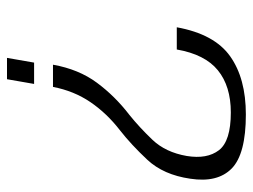

<svg xmlns="http://www.w3.org/2000/svg" viewBox="-107 -613 723 549"><g transform="rotate(90 254.5 -338.5)"><path d="M165 -128.5H228.5Q240 -188.5 272 -235.5Q304 -282.5 352.5 -320Q393.5 -352 436.8 -398.2Q480 -444.5 491 -521Q503 -599 461.8 -639.5Q420.5 -680 307.5 -680Q204 -680 140.8 -635Q77.5 -590 58 -482.5H121.5Q135.5 -563 181 -600Q226.5 -637 301.5 -637Q383.5 -637 409.5 -603Q435.5 -569 426 -511Q415.5 -450.5 379.8 -413Q344 -375.5 308.5 -347Q255 -306 216.5 -254Q178 -202 165 -128.5ZM159 -74.5 145.5 3H206.5L220 -74.5Z"/></g></svg>

Font: Anybody SemiExpanded Light
Style: Italic
Weight: 300
Width: 6
Italic angle: -10°
Version: Version 1.113;gftools[0.9.25]